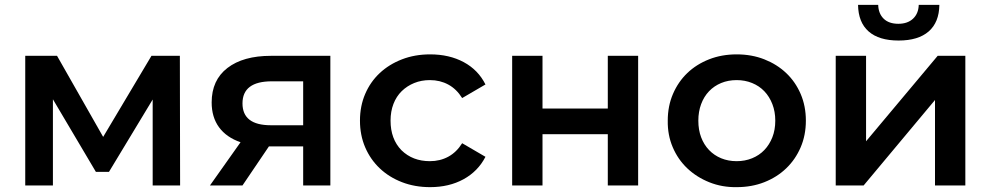

<svg xmlns="http://www.w3.org/2000/svg" viewBox="-20 -764 4081 791"><path d="M609 0V-354L429 -56H375L198 -355V0H84V-534H215L405 -200L604 -534H721L722 0Z M1341 -534V0H1229V-161H1088L979 0H845L971 -178Q913 -198 882.5 -239.5Q852 -281 852 -342Q852 -434 917 -484Q982 -534 1096 -534ZM979 -338Q979 -248 1096 -248H1229V-429H1100Q979 -429 979 -338Z M1463 -267Q1463 -327 1484.5 -377Q1506 -427 1544.5 -463Q1583 -499 1636 -519.5Q1689 -540 1752 -540Q1831 -540 1890.5 -508Q1950 -476 1980 -416L1884 -360Q1861 -397 1827 -415.5Q1793 -434 1751 -434Q1716 -434 1686.5 -422Q1657 -410 1635 -388.5Q1613 -367 1601 -336Q1589 -305 1589 -267Q1589 -191 1634 -145Q1680 -100 1751 -100Q1793 -100 1827 -118.5Q1861 -137 1884 -174L1980 -118Q1949 -58 1889.5 -25.5Q1830 7 1752 7Q1689 7 1636 -13.5Q1583 -34 1544.5 -70.5Q1506 -107 1484.5 -157Q1463 -207 1463 -267Z M2090 -534H2215V-317H2484V-534H2609V0H2484V-211H2215V0H2090Z M2731 -267Q2731 -327 2752.5 -377Q2774 -427 2811.5 -463Q2849 -499 2901 -519.5Q2953 -540 3015 -540Q3077 -540 3129 -519.5Q3181 -499 3219 -463Q3257 -427 3278.5 -377Q3300 -327 3300 -267Q3300 -207 3278.5 -157Q3257 -107 3219 -70.5Q3181 -34 3129 -13.5Q3077 7 3015 7Q2955 8 2902.5 -13Q2850 -34 2811.5 -70.5Q2773 -107 2751.5 -157.5Q2730 -208 2731 -267ZM3174 -267Q3174 -304 3162 -335Q3150 -366 3129 -388Q3108 -410 3078.5 -422Q3049 -434 3015 -434Q2980 -434 2951 -422Q2922 -410 2901 -388Q2880 -366 2868.5 -335Q2857 -304 2857 -267Q2857 -229 2868.5 -198.5Q2880 -168 2901 -146Q2922 -124 2951 -112Q2980 -100 3015 -100Q3049 -100 3078.5 -112Q3108 -124 3129 -146Q3150 -168 3162 -198.5Q3174 -229 3174 -267Z M3423 -534H3548V-182L3843 -534H3957V0H3832V-352L3538 0H3423ZM3515 -744H3598Q3599 -708 3620.5 -687Q3642 -666 3681 -666Q3719 -666 3741.5 -687Q3764 -708 3765 -744H3850Q3849 -672 3806 -634.5Q3763 -597 3682 -597Q3601 -597 3558.5 -634.5Q3516 -672 3515 -744Z"/></svg>

Font: CMG Sans SemiBold
Style: Regular
Weight: 600
Designer: Julieta Ulanovsky
Foundry: Julieta Ulanovsky
Version: Version 7.200